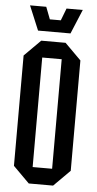

<svg xmlns="http://www.w3.org/2000/svg" viewBox="-59 -906 478 943"><g transform="rotate(5 180.0 -434.0)"><path d="M40 -78V-622L120 -702H240L320 -622V-78L240 2H120ZM132 -620V-80H228V-620ZM230 -870H310L260 -750H100L50 -870H130L153 -810H207Z"/></g></svg>

Font: Tektur Condensed
Style: Regular
Weight: 400
Width: 3
Designer: Adam Jagosz
Foundry: Adam Jagosz
Version: Version 1.005;gftools[0.9.30]